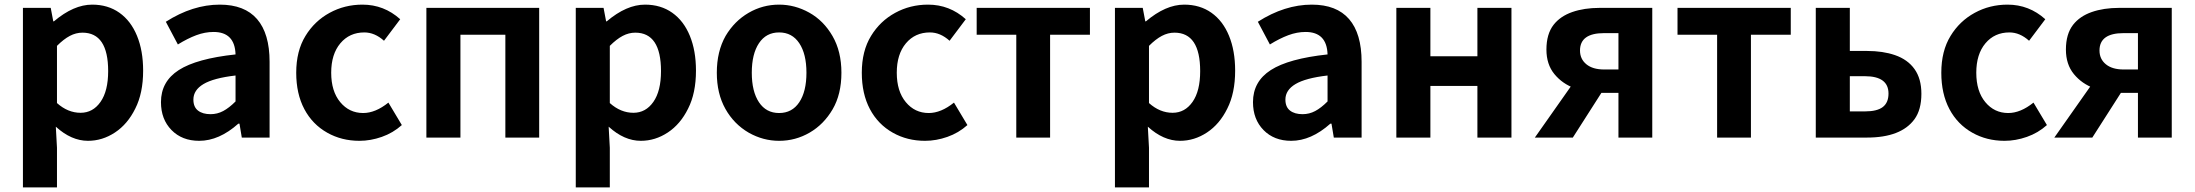

<svg xmlns="http://www.w3.org/2000/svg" viewBox="-20 -594 9476 829"><path d="M79 -560H199L210 -502H213Q298 -574 378 -574Q446 -574 495.5 -539Q545 -504 571.5 -439.5Q598 -375 598 -289Q598 -192 564 -125Q531 -58 476.5 -22Q422 14 360 14Q288 14 221 -47L226 44V215H79ZM447 -287Q447 -453 336 -453Q308 -453 281.5 -439Q255 -425 226 -396V-149Q273 -107 328 -107Q381 -107 414 -154Q447 -201 447 -287Z M675 -153Q675 -242 752 -291.5Q829 -341 997 -359Q994 -456 902 -456Q865 -456 827.5 -442Q790 -428 748 -402L696 -500Q812 -574 929 -574Q1036 -574 1090 -511.5Q1144 -449 1144 -327V0H1024L1014 -60H1009Q926 14 840 14Q766 14 720.5 -32.5Q675 -79 675 -153ZM997 -156V-268Q902 -257 858.5 -231Q815 -205 815 -164Q815 -132 835 -116.5Q855 -101 889 -101Q918 -101 943.5 -114.5Q969 -128 997 -156Z M1393 -21Q1329 -57 1294 -123Q1259 -189 1259 -280Q1259 -374 1299 -439Q1338 -503 1403 -538.5Q1468 -574 1545 -574Q1638 -574 1708 -511L1638 -418Q1598 -454 1553 -454Q1489 -454 1449.5 -407Q1410 -360 1410 -280Q1410 -200 1449 -153Q1488 -106 1548 -106Q1601 -106 1657 -151L1715 -54Q1677 -20 1628.5 -3Q1580 14 1532 14Q1455 14 1393 -21Z M1821 -560H2308V0H2162V-444H1968V0H1821Z M2466 -560H2586L2597 -502H2600Q2685 -574 2765 -574Q2833 -574 2882.5 -539Q2932 -504 2958.5 -439.5Q2985 -375 2985 -289Q2985 -192 2951 -125Q2918 -58 2863.5 -22Q2809 14 2747 14Q2675 14 2608 -47L2613 44V215H2466ZM2834 -287Q2834 -453 2723 -453Q2695 -453 2668.5 -439Q2642 -425 2613 -396V-149Q2660 -107 2715 -107Q2768 -107 2801 -154Q2834 -201 2834 -287Z M3213 -21Q3149 -58 3112 -124Q3075 -190 3075 -280Q3075 -372 3113 -439Q3151 -503 3212 -538.5Q3273 -574 3344 -574Q3412 -574 3474 -539.5Q3536 -505 3574.5 -438.5Q3613 -372 3613 -280Q3613 -187 3575 -122Q3537 -57 3476 -21.5Q3415 14 3344 14Q3275 14 3213 -21ZM3462 -280Q3462 -361 3431 -407.5Q3400 -454 3344 -454Q3288 -454 3257 -407.5Q3226 -361 3226 -280Q3226 -199 3257 -152.5Q3288 -106 3344 -106Q3400 -106 3431 -152.5Q3462 -199 3462 -280Z M3835 -21Q3771 -57 3736 -123Q3701 -189 3701 -280Q3701 -374 3741 -439Q3780 -503 3845 -538.5Q3910 -574 3987 -574Q4080 -574 4150 -511L4080 -418Q4040 -454 3995 -454Q3931 -454 3891.5 -407Q3852 -360 3852 -280Q3852 -200 3891 -153Q3930 -106 3990 -106Q4043 -106 4099 -151L4157 -54Q4119 -20 4070.5 -3Q4022 14 3974 14Q3897 14 3835 -21Z M4368 -444H4197V-560H4686V-444H4514V0H4368Z M4794 -560H4914L4925 -502H4928Q5013 -574 5093 -574Q5161 -574 5210.5 -539Q5260 -504 5286.5 -439.5Q5313 -375 5313 -289Q5313 -192 5279 -125Q5246 -58 5191.5 -22Q5137 14 5075 14Q5003 14 4936 -47L4941 44V215H4794ZM5162 -287Q5162 -453 5051 -453Q5023 -453 4996.5 -439Q4970 -425 4941 -396V-149Q4988 -107 5043 -107Q5096 -107 5129 -154Q5162 -201 5162 -287Z M5390 -153Q5390 -242 5467 -291.5Q5544 -341 5712 -359Q5709 -456 5617 -456Q5580 -456 5542.5 -442Q5505 -428 5463 -402L5411 -500Q5527 -574 5644 -574Q5751 -574 5805 -511.5Q5859 -449 5859 -327V0H5739L5729 -60H5724Q5641 14 5555 14Q5481 14 5435.5 -32.5Q5390 -79 5390 -153ZM5712 -156V-268Q5617 -257 5573.5 -231Q5530 -205 5530 -164Q5530 -132 5550 -116.5Q5570 -101 5604 -101Q5633 -101 5658.5 -114.5Q5684 -128 5712 -156Z M6009 -560H6156V-351H6359V-560H6506V0H6359V-223H6156V0H6009Z M6968 -193H6894Q6834 -193 6780 -212.5Q6726 -232 6691.5 -274Q6657 -316 6657 -380Q6657 -447 6688 -487Q6717 -524 6768.5 -542Q6820 -560 6887 -560H7114V0H6968ZM6968 -451H6906Q6802 -451 6802 -376Q6802 -339 6829.5 -316.5Q6857 -294 6906 -294H6968ZM6797 -270 6918 -230 6771 0H6607Z M7394 -444H7223V-560H7712V-444H7540V0H7394Z M7820 -560H7967V-374H8041Q8110 -374 8162 -356Q8217 -337 8246.5 -295.5Q8276 -254 8276 -189Q8276 -120 8246 -79Q8188 0 8041 0H7820ZM8134 -190Q8134 -265 8032 -265H7967V-113H8032Q8085 -113 8109.5 -132Q8134 -151 8134 -190Z M8496 -21Q8432 -57 8397 -123Q8362 -189 8362 -280Q8362 -374 8402 -439Q8441 -503 8506 -538.5Q8571 -574 8648 -574Q8741 -574 8811 -511L8741 -418Q8701 -454 8656 -454Q8592 -454 8552.5 -407Q8513 -360 8513 -280Q8513 -200 8552 -153Q8591 -106 8651 -106Q8704 -106 8760 -151L8818 -54Q8780 -20 8731.5 -3Q8683 14 8635 14Q8558 14 8496 -21Z M9211 -193H9137Q9077 -193 9023 -212.5Q8969 -232 8934.5 -274Q8900 -316 8900 -380Q8900 -447 8931 -487Q8960 -524 9011.5 -542Q9063 -560 9130 -560H9357V0H9211ZM9211 -451H9149Q9045 -451 9045 -376Q9045 -339 9072.5 -316.5Q9100 -294 9149 -294H9211ZM9040 -270 9161 -230 9014 0H8850Z"/></svg>

Font: Merged Yaku Han JP
Style: Bold
Weight: 700
Designer: Ryoko NISHIZUKA 西塚涼子 (kana, bopomofo & ideographs); Paul D. Hunt (Latin, Greek & Cyrillic); Sandoll Communications 산돌커뮤니
Foundry: Adobe
Version: Version 2.004